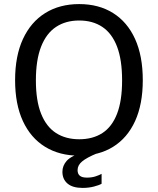

<svg xmlns="http://www.w3.org/2000/svg" viewBox="-20 -753 774 941"><path d="M368.2 10Q271.6 10 201 -33.5Q130.5 -76.9 92.2 -159.6Q54 -242.2 54 -360Q54 -478.6 92.5 -561.8Q131 -645.1 201.6 -689Q272.2 -733 368.2 -733Q464 -733 534 -689.2Q604 -645.4 641.9 -562.2Q679.8 -478.9 679.8 -360Q679.8 -242.4 642.2 -159.8Q604.5 -77.2 534.5 -33.6Q464.6 10 368.2 10ZM368.2 -70.5Q435.1 -70.5 482.1 -101.1Q529.1 -131.7 553.8 -195.7Q578.4 -259.6 578.4 -359Q578.4 -460.1 553.5 -525Q528.5 -589.8 481.5 -621.1Q434.5 -652.5 368.2 -652.5Q302 -652.5 254.5 -621Q207 -589.5 181.5 -524.5Q155.9 -459.5 155.9 -359Q155.9 -259.3 181.5 -195.5Q207 -131.7 254.5 -101.1Q302 -70.5 368.2 -70.5ZM285.9 88.9Q285.9 59 307 35.2Q328.1 11.4 388.1 -7.3L455.5 -1.4Q404.9 19.5 382.6 38.1Q360.2 56.6 360.2 81Q360.2 98.9 371.1 108.2Q381.9 117.5 406.2 117.5Q430.2 117.5 448.9 111.2Q467.5 105 477.9 99.1V147.6Q465.6 154.8 440 161.4Q414.5 168 384.9 168Q336.2 168 311.1 146.8Q285.9 125.5 285.9 88.9Z"/></svg>

Font: Public Sans Thin
Style: Regular
Weight: 100
Designer: The Public Sans project authors (U.S. Web Design System). Libre Franklin designed by Pablo Impallari and Rodrigo Fuenzal
Version: Version 1.008